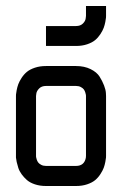

<svg xmlns="http://www.w3.org/2000/svg" viewBox="-20 -620 440 640"><path d="M33.2 -100.1V-299.8Q33.2 -301.8 33.4 -305.4Q33.7 -309.1 35.6 -319.6Q37.6 -330.1 41 -339.4Q44.4 -348.6 52 -360.4Q59.6 -372.1 69.6 -380.4Q79.6 -388.7 96.2 -394.3Q112.8 -399.9 133.3 -399.9H233.4Q261.2 -399.9 282 -389.6Q302.7 -379.4 312 -364.5Q321.3 -349.6 326.9 -335Q332.5 -320.3 333 -310.1L333.5 -299.8V-100.1Q333.5 -98.1 333.3 -94.5Q333 -90.8 331.1 -80.3Q329.1 -69.8 325.7 -60.5Q322.3 -51.3 314.7 -39.6Q307.1 -27.8 297.1 -19.5Q287.1 -11.2 270.5 -5.6Q253.9 0 233.4 0H133.3Q112.8 0 96.2 -5.6Q79.6 -11.2 69.6 -20Q59.6 -28.8 52 -39.3Q44.4 -49.8 41 -60.5Q37.6 -71.3 35.6 -80.1Q33.7 -88.9 33.2 -94.7ZM266.6 -299.8Q266.6 -301.3 266.4 -303.5Q266.1 -305.7 264.4 -311.5Q262.7 -317.4 259.5 -321.8Q256.3 -326.2 249.5 -329.8Q242.7 -333.5 233.4 -333.5H133.3Q118.7 -333.5 110.4 -325Q102.1 -316.4 101.1 -308.1L100.1 -299.8V-100.1Q100.1 -98.6 100.3 -96.4Q100.6 -94.2 102.3 -88.6Q104 -83 107.2 -78.6Q110.4 -74.2 117.2 -70.6Q124 -66.9 133.3 -66.9H233.4Q260.7 -66.9 266.1 -93.8Q266.6 -100.1 266.6 -100.1ZM133.3 -533.2H233.4Q248 -533.2 256.3 -541.5Q264.6 -549.8 265.6 -558.6L266.6 -566.9V-600.1H333.5V-566.9Q333.5 -564.9 333.3 -561.3Q333 -557.6 331.1 -547.1Q329.1 -536.6 325.7 -527.3Q322.3 -518.1 314.7 -506.3Q307.1 -494.6 297.1 -486.3Q287.1 -478 270.5 -472.4Q253.9 -466.8 233.4 -466.8H133.3Z"/></svg>

Font: Malkor
Style: Regular
Weight: 400
Version: Version 1.3